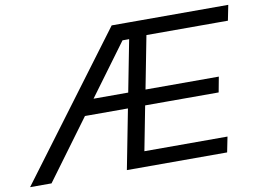

<svg xmlns="http://www.w3.org/2000/svg" viewBox="-103 -813 1245 926"><g transform="rotate(-10 520.0 -350.0)"><path d="M-27 0 496 -700H643L628 -620H535L78 0ZM256 -292 271 -367H580L567 -292ZM447 0 583 -700H1067L1052 -625H653L603 -367H962L948 -292H588L546 -75H953L938 0Z"/></g></svg>

Font: REM Light
Style: Italic
Weight: 300
Italic angle: -11°
Designer: Octavio Pardo
Foundry: Ashler Design
Version: Version 1.005;gftools[0.9.28]